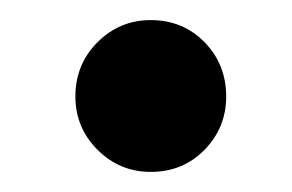

<svg xmlns="http://www.w3.org/2000/svg" viewBox="-20 -458 290 191"><path d="M130 -287Q99 -287 77 -309Q55 -331 55 -362Q55 -394 77 -416Q99 -438 130 -438Q162 -438 183.5 -416Q205 -394 205 -362Q205 -331 183.5 -309Q162 -287 130 -287Z"/></svg>

Font: Stick No Bills ExtraLight ExtraBold
Style: Regular
Weight: 800
Version: Version 2.000